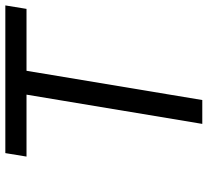

<svg xmlns="http://www.w3.org/2000/svg" viewBox="-49 -718 767 709"><g transform="rotate(-90 334.5 -363.5)"><path d="M110.8 -649.1H339.5L231.5 0H319.6L427.6 -649.1H656.2L669 -727.3H123.6Z"/></g></svg>

Font: Margiela Sans
Style: Italic
Weight: 400
Italic angle: -9.39999°
Designer: Stefan Endress, Andreas Faust
Version: Version 1.100;FEAKit 1.0